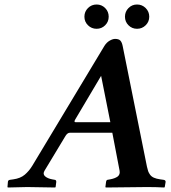

<svg xmlns="http://www.w3.org/2000/svg" viewBox="-20 -831 759 853"><path d="M315.9 -288.1H470.2L429.2 -494.1L314 -299.8Q307.1 -288.1 315.9 -288.1ZM632.8 -90.8Q635.7 -77.6 638.2 -70.6Q640.6 -63.5 646.7 -54.9Q652.8 -46.4 663.8 -41.5Q674.8 -36.6 691.9 -34.2L706.1 -32.2Q715.8 -31.2 715.8 -22.9L711.9 0L710 2Q672.9 0 633.8 0L450.2 2L448.2 0L451.2 -22.9Q452.6 -31.7 458 -32.2L469.2 -34.2Q490.7 -38.1 502.9 -46.9Q514.6 -56.2 511.2 -73.2L479 -241.2H290Q279.8 -241.2 271 -227.1L178.2 -73.2Q168.9 -58.1 179.9 -48.1Q190.9 -38.1 211.9 -34.2L223.1 -32.2Q230 -31.7 230 -22.9L227.1 0L225.1 2Q137.2 0 101.1 0L15.1 2L13.2 0L15.1 -22.9Q15.6 -31.2 24.9 -32.2L39.1 -34.2Q70.8 -38.6 89.8 -54.7Q108.9 -70.8 123.5 -94.7L443.8 -627Q453.6 -642.6 467.3 -650.4Q481 -658.2 491.2 -658.2Q507.3 -658.2 514.4 -650.9Q521.5 -643.6 524.9 -627ZM370.8 -718.8Q355 -734.4 355 -756.8Q355 -779.3 370.8 -795.2Q386.7 -811 409.2 -811Q431.6 -811 447.3 -795.2Q462.9 -779.3 462.9 -756.8Q462.9 -734.4 447.3 -718.8Q431.6 -703.1 409.2 -703.1Q386.7 -703.1 370.8 -718.8ZM550.8 -718.8Q535.2 -734.4 535.2 -756.8Q535.2 -779.3 550.8 -795.2Q566.4 -811 588.9 -811Q611.3 -811 627.2 -795.2Q643.1 -779.3 643.1 -756.8Q643.1 -734.4 627.2 -718.8Q611.3 -703.1 588.9 -703.1Q566.4 -703.1 550.8 -718.8Z"/></svg>

Font: Linux Libertine G
Style: Semibold Italic
Weight: 600
Italic angle: -11.5°
Designer: Philipp H. Poll
Foundry: Philipp H. Poll
Version: Version 5.1.1